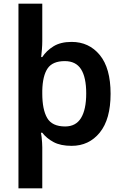

<svg xmlns="http://www.w3.org/2000/svg" viewBox="-20 -780 667 1040"><path d="M579 -272Q579 -134 520.5 -62Q462 10 368 10Q308 10 270 -10.5Q232 -31 209 -61H202Q204 -52 205.5 -37Q207 -22 208 -7.5Q209 7 209 18V240H80V-760H209V-558Q209 -537 207 -511.5Q205 -486 203 -471H209Q231 -505 269.5 -529Q308 -553 368 -553Q462 -553 520.5 -482Q579 -411 579 -272ZM447 -274Q447 -361 419 -405Q391 -449 331 -449Q265 -449 238 -409.5Q211 -370 209 -290V-273Q209 -187 235.5 -141Q262 -95 333 -95Q391 -95 419 -141Q447 -187 447 -274Z"/></svg>

Font: Noto Sans Adlam SemiBold
Style: Regular
Weight: 600
Version: Version 3.001